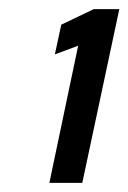

<svg xmlns="http://www.w3.org/2000/svg" viewBox="-20 -820 281 420"><path d="M88 -420 151 -720 100 -701 114 -766 185 -800H241L160 -420Z"/></svg>

Font: Saira ExtraCondensed
Style: Bold Italic
Weight: 700
Width: 2
Italic angle: -12°
Designer: Hector Gatti with collaboration of the Omnibus-Type team
Foundry: Omnibus-Type
Version: Version 1.101